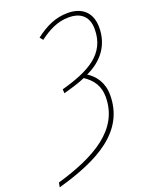

<svg xmlns="http://www.w3.org/2000/svg" viewBox="-227 -810 844 1077"><g transform="rotate(-20 195.5 -272.0)"><path d="M-57 153 -62 180C184 111 381 9 381 -210C381 -285 344 -333 299 -362C398 -407 453 -486 453 -587C453 -682 394 -724 314 -724C241 -724 182 -696 119 -648L134 -629C189 -670 244 -699 311 -699C369 -699 426 -674 426 -587C426 -438 309 -377 142 -331L143 -307C191 -320 235 -333 274 -350C325 -316 354 -273 354 -209C354 -13 175 85 -57 153Z"/></g></svg>

Font: Noto Sans Condensed Thin
Style: Italic
Weight: 100
Width: 3
Italic angle: -12°
Designer: Monotype Design Team
Foundry: Monotype Imaging Inc.
Version: Version 2.013